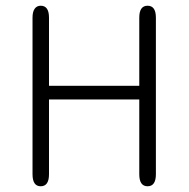

<svg xmlns="http://www.w3.org/2000/svg" viewBox="-20 -644 659 670"><path d="M466 -582.5Q466 -624 495 -624Q524 -624 524 -582.5V-36Q524 6 495 6Q466 6 466 -36V-297H151V-36Q151 6 122 6Q93.5 6 93.5 -36V-582.5Q93.5 -603 101 -613.5Q108.5 -624 122 -624Q151 -624 151 -582.5V-344.5H466Z"/></svg>

Font: Sono Monospace Light
Style: Regular
Weight: 300
Version: Version 2.112